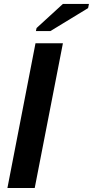

<svg xmlns="http://www.w3.org/2000/svg" viewBox="-20 -941 465 961"><path d="M294.9 -724.6 153.8 0H17.1L157.7 -724.6ZM420.9 -900.4 232.4 -785.6H159.7L163.1 -800.8L294.9 -921.4H425.3Z"/></svg>

Font: Arimo
Style: Bold Italic
Weight: 700
Italic angle: -12°
Designer: Steve Matteson
Foundry: Monotype Imaging Inc.
Version: Version 1.33